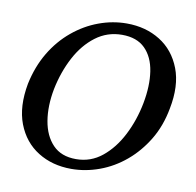

<svg xmlns="http://www.w3.org/2000/svg" viewBox="-63 -548 640 628"><g transform="rotate(10 257.5 -234.0)"><path d="M309.5 -484Q372.8 -484 420.5 -454.2Q468.2 -424.5 489.9 -368.2Q511.5 -312 496 -234Q485.2 -175.2 457.4 -129.1Q429.5 -83 390.6 -50.4Q351.8 -17.8 305.6 -0.9Q259.5 16 212.5 16Q149.2 16 101.5 -13.8Q53.8 -43.5 32.1 -99.8Q10.5 -156 25 -234Q37.5 -292.8 65 -338.9Q92.5 -385 131.8 -417.6Q171 -450.2 216.8 -467.1Q262.5 -484 309.5 -484ZM300.8 -444.8Q251.8 -444.8 213.4 -415.8Q175 -386.8 149.5 -338.6Q124 -290.5 112 -232Q100.8 -173.8 108.9 -125.1Q117 -76.5 144.9 -47.4Q172.8 -18.2 222 -18.2Q271 -18.2 308.5 -48.8Q346 -79.2 371.4 -128.9Q396.8 -178.5 408 -236.8Q419.2 -296 412 -343.1Q404.8 -390.2 377.4 -417.5Q350 -444.8 300.8 -444.8Z"/></g></svg>

Font: Young Serif Light
Style: Italic
Weight: 300
Italic angle: -10.979°
Designer: Bastien Sozeau
Foundry: NBR — Bastien Sozeau
Version: Version 5.001